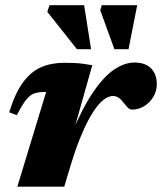

<svg xmlns="http://www.w3.org/2000/svg" viewBox="-20 -700 608 720"><path d="M153 -355Q151 -355 149.2 -355Q147.5 -355 145.5 -355Q123 -355 107.5 -349.2Q92 -343.5 77.5 -325.2Q63 -307 43 -268L14.5 -279Q36.5 -350.5 66.2 -391Q96 -431.5 134.2 -448Q172.5 -464.5 220.5 -464.5Q242 -464.5 258.2 -463.8Q274.5 -463 290.5 -461Q306.5 -459 326 -455.5L249.5 -184.5L247.5 -196Q290 -297.5 330.5 -356.2Q371 -415 409.5 -440.2Q448 -465.5 484 -465.5Q525.5 -465.5 546.8 -443.2Q568 -421 568 -385Q568 -358.5 555 -336.8Q542 -315 520.8 -302Q499.5 -289 474.5 -289Q467 -289 460 -295.8Q453 -302.5 443.5 -315Q433.5 -328 424 -334Q414.5 -340 403.5 -340Q390.5 -340 375.5 -330.8Q360.5 -321.5 344.8 -301.8Q329 -282 312.5 -251.5Q296 -221 279 -178.8Q262 -136.5 245.5 -82L221 0H45ZM321.5 -515.5H268.5L157.5 -655.5L165.5 -680.5H295.5ZM462 -515.5H409L356 -661.5L361.5 -680.5H494.5Z"/></svg>

Font: Newsreader 16pt 16pt ExtraBold
Style: Italic
Weight: 800
Italic angle: -17°
Version: Version 1.003